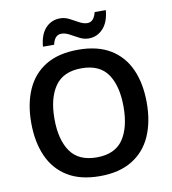

<svg xmlns="http://www.w3.org/2000/svg" viewBox="-98 -1006 986 1100"><g transform="rotate(-10 395.0 -455.5)"><path d="M731 -358Q731 -247 694.5 -164.5Q658 -82 583 -36Q508 10 395 10Q281 10 206.5 -36Q132 -82 95.5 -165Q59 -248 59 -359Q59 -469 95.5 -551.5Q132 -634 206.5 -679.5Q281 -725 396 -725Q509 -725 583.5 -679.5Q658 -634 694.5 -551.5Q731 -469 731 -358ZM194 -358Q194 -237 242 -168Q290 -99 395 -99Q501 -99 548.5 -168Q596 -237 596 -358Q596 -479 549 -548Q502 -617 396 -617Q291 -617 242.5 -548Q194 -479 194 -358ZM201 -777Q207 -848 241 -884Q275 -920 325 -920Q353 -920 379 -906.5Q405 -893 429.5 -879.5Q454 -866 476 -866Q514 -866 527 -921H592Q586 -851 551.5 -814.5Q517 -778 468 -778Q441 -778 415 -791.5Q389 -805 364.5 -818.5Q340 -832 317 -832Q278 -832 266 -777Z"/></g></svg>

Font: Noto Sans Sinhala UI SemiBold
Style: Regular
Weight: 600
Designer: Jelle Bosma - Monotype Design Team
Foundry: Monotype Imaging Inc.
Version: Version 2.006; ttfautohint (v1.8.4.7-5d5b)